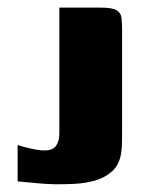

<svg xmlns="http://www.w3.org/2000/svg" viewBox="-20 -480 393 503"><path d="M299.9 -148.6Q299.9 -131.1 299.7 -110.9Q299.5 -90.7 297.2 -77.5Q292.4 -48.3 273.7 -31.3Q255 -14.4 229.3 -7.1Q203.6 0.2 175.8 1.6Q147.4 3 124.5 2.7Q101.6 2.3 78.5 0.1Q55.5 -2.1 26.2 -4.8V-100.1Q37.4 -96.1 59.5 -91Q81.6 -85.9 95.8 -85.9Q118.2 -85.9 126.8 -97.9Q135.5 -109.9 135.5 -130.2V-460H245.5Q273.9 -460 285.4 -453.2Q296.8 -446.4 298.3 -432.9Q299.9 -419.4 299.9 -399.3Z"/></svg>

Font: Genos Thin
Style: Regular
Weight: 100
Designer: Robert E. Leuschke
Foundry: Robert E. Leuschke
Version: Version 1.010